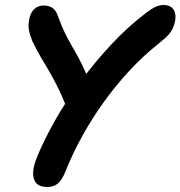

<svg xmlns="http://www.w3.org/2000/svg" viewBox="-20 -733 722 768"><path d="M169 15Q140 15 126 0.5Q112 -14 112.5 -41.5Q113 -69 129 -107Q156 -173 199.5 -250Q243 -327 300.5 -405Q358 -483 425 -555Q492 -627 565 -682Q589 -700 604.5 -706.5Q620 -713 634 -713Q652 -713 663.5 -705.5Q675 -698 679.5 -683Q684 -668 680 -648Q677 -633 671 -619.5Q665 -606 652 -592Q639 -578 615 -559Q553 -510 497.5 -450Q442 -390 395 -324.5Q348 -259 309.5 -189.5Q271 -120 243 -50Q228 -12 211 1.5Q194 15 169 15ZM292 -269Q275 -269 264 -277Q253 -285 248 -300Q225 -357 206.5 -393Q188 -429 172.5 -455Q157 -481 142 -506.5Q127 -532 110 -567Q100 -591 96 -611.5Q92 -632 97 -656Q102 -683 117.5 -697Q133 -711 154 -711Q173 -711 188 -702.5Q203 -694 212 -668Q226 -629 239.5 -601.5Q253 -574 266.5 -551Q280 -528 293 -504Q306 -480 320 -449Q334 -418 348 -372Q353 -358 350.5 -340.5Q348 -323 340.5 -306.5Q333 -290 320.5 -279.5Q308 -269 292 -269Z"/></svg>

Font: Shantell Sans SemiBold
Style: Italic
Weight: 600
Italic angle: -11°
Designer: Stephen Nixon, Anya Danilova, Shantell Martin
Foundry: Arrow Type
Version: Version 1.011;[c5ecc13dd]